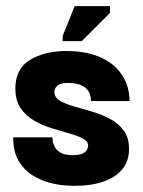

<svg xmlns="http://www.w3.org/2000/svg" viewBox="-20 -595 467 625"><path d="M221 10Q214 10 191.5 8.5Q169 7 140.5 -0.5Q112 -8 85 -25Q58 -42 40.5 -71.5Q23 -101 23 -148H151Q151 -147 151.5 -138Q152 -129 157.5 -118Q163 -107 176.5 -98.5Q190 -90 217 -90Q240 -90 250.5 -96Q261 -102 264 -109Q267 -116 267 -120Q267 -135 250 -144Q233 -153 206 -160.5Q179 -168 148.5 -177.5Q118 -187 91 -202.5Q64 -218 47 -243Q30 -268 30 -307Q30 -371 77.5 -400Q125 -429 197 -429Q242 -429 279 -418.5Q316 -408 343 -387.5Q370 -367 385.5 -336.5Q401 -306 402 -266H276Q276 -283 270 -294.5Q264 -306 253.5 -312.5Q243 -319 230.5 -322Q218 -325 204 -325Q175 -325 166 -315.5Q157 -306 157 -296Q157 -278 174.5 -267.5Q192 -257 219.5 -249Q247 -241 278.5 -232Q310 -223 337.5 -208.5Q365 -194 382.5 -170.5Q400 -147 400 -110Q400 -71 378.5 -44.5Q357 -18 317 -4Q277 10 221 10ZM246 -461H184V-478L223 -575H338V-553Z"/></svg>

Font: Darker Grotesque Black
Style: Regular
Weight: 900
Designer: Gabriel Lam
Foundry: TypeRant
Version: Version 1.000;gftools[0.9.28]